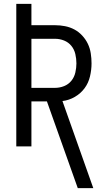

<svg xmlns="http://www.w3.org/2000/svg" viewBox="-20 -755 540 990"><path d="M381 215 222 -232H142V0H64V-735H142V-625H264Q290 -625 315.5 -620Q341 -615 363.5 -603Q386 -591 404 -571.5Q422 -552 433 -529Q444 -506 448 -480Q452 -454 452 -428Q452 -395 444 -361Q436 -327 416 -300Q396 -273 366 -255.5Q336 -238 302 -234L461 215ZM264 -302Q288 -302 310.5 -311Q333 -320 348 -338.5Q363 -357 368.5 -381Q374 -405 374 -428Q374 -452 368.5 -476Q363 -500 348 -518.5Q333 -537 310.5 -546Q288 -555 264 -555H142V-302Z"/></svg>

Font: Zed Mono
Style: Regular
Weight: 400
Monospace: yes
Designer: Belleve Invis
Foundry: Belleve Invis
Version: Version 1.0.0; ttfautohint (v1.8.4)